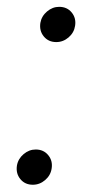

<svg xmlns="http://www.w3.org/2000/svg" viewBox="-20 -520 268 548"><path d="M73.7 7.3Q51.3 7.3 38.1 -8.8Q24.9 -24.9 28.3 -47.4Q31.7 -66.9 47.4 -80.1Q63 -93.3 82 -93.3Q104.5 -93.3 117.7 -77.1Q130.9 -61 127.4 -39.1Q124.5 -19.5 108.9 -6.1Q93.3 7.3 73.7 7.3ZM140.6 -399.9Q118.2 -399.9 105 -416Q91.8 -432.1 95.2 -454.6Q98.6 -474.1 114.3 -487.3Q129.9 -500.5 148.9 -500.5Q171.4 -500.5 184.6 -484.4Q197.8 -468.3 194.3 -446.3Q191.4 -426.8 175.8 -413.3Q160.2 -399.9 140.6 -399.9Z"/></svg>

Font: Inter 28pt Light
Style: Italic
Weight: 300
Italic angle: -9.3988°
Designer: Rasmus Andersson
Foundry: rsms
Version: Version 4.001;git-66647c0bb